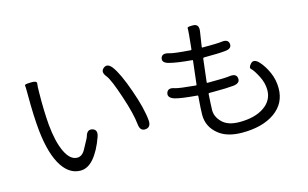

<svg xmlns="http://www.w3.org/2000/svg" viewBox="-98 -1052 2195 1367"><g transform="rotate(-15 1000.0 -368.5)"><path d="M357 9Q279 9 225 -70Q163 -162 144 -344Q133 -450 133 -611Q133 -672 131 -680Q129 -688 175 -689Q222 -691 218.5 -670.5Q215 -650 215 -601Q213 -471 222 -364Q234 -236 270 -161Q306 -86 358 -86Q394 -86 417 -128Q429 -151 442 -174Q460 -206 462 -214Q475 -264 514 -253Q553 -241 535 -191Q502 -97 454 -41Q410 9 357 9ZM880 -156Q839 -152 834 -204Q826 -284 782 -416Q735 -559 708 -592Q675 -632 706 -656Q736 -680 768 -639Q810 -584 860 -441Q909 -302 917 -212Q921 -160 880 -156Z M1540 46Q1429 46 1367 -4Q1295 -61 1295 -150Q1295 -177 1297 -204L1303 -287Q1303 -292 1298 -292Q1177 -302 1135 -315Q1085 -331 1096 -366Q1108 -402 1157 -384Q1185 -375 1306 -364Q1311 -364 1312 -369L1332 -540Q1333 -545 1328 -545Q1219 -554 1162 -569Q1111 -582 1121 -616Q1131 -650 1181 -635Q1211 -625 1336 -616Q1341 -616 1342 -621L1352 -721Q1356 -765 1355 -774.5Q1354 -784 1398 -783Q1442 -782 1434 -729L1417 -618Q1416 -613 1421 -613Q1535 -613 1560 -617Q1612 -625 1617 -588Q1621 -551 1569 -547Q1521 -542 1414 -542Q1407 -542 1406 -535L1386 -366Q1385 -361 1390 -361H1404Q1521 -361 1554 -366Q1606 -373 1610 -336Q1615 -299 1563 -293Q1516 -288 1414 -288H1384Q1378 -288 1378 -282L1374 -214Q1372 -189 1372 -164Q1372 -114 1414 -73Q1456 -32 1540 -32Q1654 -32 1721.5 -78.5Q1789 -125 1789 -202Q1789 -254 1762 -306Q1733 -361 1717 -374.5Q1701 -388 1727 -415Q1752 -441 1788 -402Q1821 -366 1845.5 -311Q1870 -256 1870 -193Q1870 -82 1780 -18Q1690 46 1540 46Z"/></g></svg>

Font: Resource Han Rounded JP
Style: Regular
Weight: 400
Designer: Cyano Hao (round all glyphs); Ryoko NISHIZUKA 西塚涼子 (kana, bopomofo & ideographs); Paul D. Hunt (Latin, Greek & Cyrillic)
Foundry: Cyano Hao
Version: 0.990